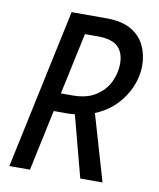

<svg xmlns="http://www.w3.org/2000/svg" viewBox="-79 -753 677 816"><g transform="rotate(10 259.5 -345.0)"><path d="M17 0 164 -690H315Q381 -690 421.5 -666.5Q462 -643 480.5 -603.5Q499 -564 499 -517Q499 -472 480 -426.5Q461 -381 425 -344Q389 -307 336 -285L419 0H323L253 -265Q245 -264 236.5 -263.5Q228 -263 219 -263H162L106 0ZM179 -342H228Q290 -342 329 -367Q368 -392 386.5 -430.5Q405 -469 405 -510Q405 -557 379 -582.5Q353 -608 290 -608H236Z"/></g></svg>

Font: Radio Canada Condensed
Style: Italic
Weight: 400
Width: 3
Italic angle: -12°
Designer: Charles Daoud, Etienne Aubert Bonn, Alexandre Saumier Demers, Jacques Le Bailly
Foundry: Radio-Canada
Version: Version 2.104; ttfautohint (v1.8.4.7-5d5b);gftools[0.9.28.de